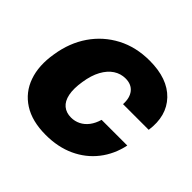

<svg xmlns="http://www.w3.org/2000/svg" viewBox="-144 -700 857 857"><g transform="rotate(45 284.5 -271.5)"><path d="M248.5 10.3Q162.1 10.3 106.4 -25.4Q50.8 -61 28.6 -124.3Q6.3 -187.5 20.5 -271Q33.7 -355 77.1 -418.2Q120.6 -481.4 188.5 -517.1Q256.3 -552.7 342.3 -552.7Q456.1 -552.7 513.9 -492.2Q571.8 -431.6 557.6 -331.1H395.5Q397.9 -372.6 378.7 -396.5Q359.4 -420.4 322.8 -420.4Q292 -420.4 266.4 -403.6Q240.7 -386.7 222.7 -353.8Q204.6 -320.8 197.3 -272.5Q189.5 -224.1 196.3 -190.9Q203.1 -157.7 223.1 -141.1Q243.2 -124.5 273.4 -124.5Q297.4 -124.5 317.9 -134.8Q338.4 -145 353.8 -165Q369.1 -185.1 377.4 -213.9H539.6Q525.4 -146.5 485.8 -95.9Q446.3 -45.4 386 -17.6Q325.7 10.3 248.5 10.3Z"/></g></svg>

Font: Inter Tight ExtraBold
Style: Italic
Weight: 800
Italic angle: -9.39999°
Designer: Rasmus Andersson
Foundry: rsms
Version: Version 3.004